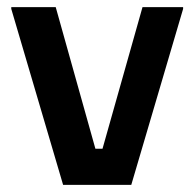

<svg xmlns="http://www.w3.org/2000/svg" viewBox="-20 -520 547 540"><path d="M349.2 0 495 -495V-500H380.8L268.3 -101.7H248.3L136.7 -500H11.7V-495L157.5 0Z"/></svg>

Font: Familjen Grotesk SemiBold
Style: Regular
Weight: 600
Designer: Anders Wikstroem, Jonas Baeckman, Matilda Gysing, Kristian Moeller
Foundry: Familjen STHLM AB
Version: Version 2.000